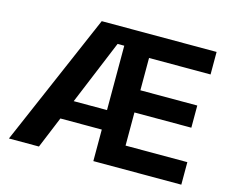

<svg xmlns="http://www.w3.org/2000/svg" viewBox="-101 -872 1225 1017"><g transform="rotate(15 511.0 -364.0)"><path d="M23.9 0 337.9 -727.5H967.8V-604H630.4V-426.8H942.4V-305.2H630.4V-123.5H969.2V0H486.8V-172.9H259.8L188.5 0ZM304.2 -279.8H486.8V-632.8H450.2Z"/></g></svg>

Font: Inter
Style: Bold
Weight: 700
Designer: Rasmus Andersson
Foundry: rsms
Version: Version 4.001;git-9221beed3